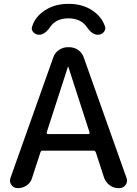

<svg xmlns="http://www.w3.org/2000/svg" viewBox="-20 -975 711 995"><path d="M524.4 -836.9Q529.3 -821.3 517.1 -808.1Q504.9 -794.9 487.3 -794.9Q457 -794.9 430.7 -834Q399.4 -879.9 334.5 -879.9Q269.5 -879.9 239.3 -834Q211.9 -794.9 182.6 -794.9Q165 -794.9 152.8 -808.1Q140.6 -821.3 146.5 -836.9Q162.1 -888.7 213.4 -921.9Q264.6 -955.1 335.4 -955.1Q406.2 -955.1 457 -921.9Q507.8 -888.7 524.4 -836.9ZM221.7 -288.1Q221.7 -285.2 223.1 -282.7Q224.6 -280.3 227.5 -280.3H438.5Q441.4 -280.3 443.4 -282.7Q445.3 -285.2 444.3 -288.1L334 -628.9Q334 -629.9 333 -629.9Q332 -629.9 332 -628.9ZM72.3 0Q50.8 0 39.1 -16.6Q27.3 -33.2 34.2 -52.7L255.9 -676.8Q263.7 -701.2 285.2 -715.8Q306.6 -730.5 332 -730.5H337.9Q364.3 -730.5 385.3 -715.8Q406.2 -701.2 414.1 -676.8L635.7 -52.7Q642.6 -33.2 630.9 -16.6Q619.1 0 597.7 0H593.8Q568.4 0 548.3 -15.1Q528.3 -30.3 519.5 -53.7L476.6 -185.5Q473.6 -193.4 465.8 -194.3H200.2Q192.4 -194.3 189.5 -185.5L146.5 -53.7Q139.6 -29.3 119.1 -14.6Q98.6 0 72.3 0Z"/></svg>

Font: Rounded Mgen+ 2p medium
Style: Regular
Weight: 500
Designer: [Source Han Sans]
Ryoko NISHIZUKA  (kana & ideographs); Paul D. Hunt (Latin, Greek & Cyrillic); Wenlong ZHANG  (bopomofo
Version: Version 1.059.20150602